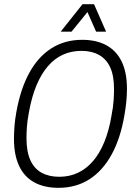

<svg xmlns="http://www.w3.org/2000/svg" viewBox="-20 -889 647 921"><path d="M261 12Q192 12 144 -14.5Q96 -41 71.5 -93.5Q47 -146 47 -223Q47 -252 49.5 -284Q52 -316 58 -349Q78 -462 120.5 -539.5Q163 -617 227 -657.5Q291 -698 374 -698Q443 -698 491 -671.5Q539 -645 564 -593Q589 -541 589 -463Q589 -434 586 -402.5Q583 -371 577 -337Q558 -225 515 -147Q472 -69 408 -28.5Q344 12 261 12ZM264 -41Q313 -41 353.5 -60Q394 -79 426 -116Q458 -153 480.5 -208Q503 -263 515 -335Q519 -356 521.5 -374Q524 -392 525 -407.5Q526 -423 526.5 -436.5Q527 -450 527 -462Q527 -526 508.5 -566Q490 -606 455 -625.5Q420 -645 371 -645Q322 -645 281.5 -626.5Q241 -608 209 -570.5Q177 -533 154.5 -478.5Q132 -424 119 -352Q115 -331 112.5 -313Q110 -295 109 -279.5Q108 -264 107.5 -251Q107 -238 107 -226Q107 -162 125.5 -121Q144 -80 179.5 -60.5Q215 -41 264 -41ZM271 -737 376 -869H431L489 -737H441L389 -855L418 -854L323 -737Z"/></svg>

Font: Archivo Condensed ExtraLight
Style: Italic
Weight: 250
Width: 3
Italic angle: -10°
Designer: Hector Gatti
Foundry: Omnibus-Type
Version: Version 2.001